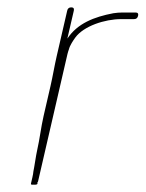

<svg xmlns="http://www.w3.org/2000/svg" viewBox="-20 -517 396 522"><path d="M117.3 -283 98.6 -202C91.4 -170.8 87.9 -138.4 80.9 -108C77.7 -94.2 73.3 -62.1 70.8 -51C70.4 -46.3 69.5 -41 68.1 -35L64.2 -18C63.5 -15.3 65.6 -14.3 70.5 -15C77.6 -14.3 81.5 -15.3 82.2 -18L82.4 -19H80.4C82 -20.3 83.1 -22 83.5 -24L163.4 -370C164.3 -374 165.7 -378.3 167.4 -383C169.8 -393.4 179 -407 184.8 -415C207.5 -446 264.5 -465 309.4 -465H344.4C350.4 -465 354 -468 355.4 -474C356.8 -480 354.5 -483 348.5 -483H313.5C304.8 -483 296.4 -482.3 288 -481C236.1 -471.1 190.5 -453.5 163.1 -412L180.7 -488C182 -494 179.7 -497 173.7 -497C167.7 -497 164 -494 162.7 -488L134.3 -365C128.2 -338.8 123.5 -309.8 117.3 -283Z"/></svg>

Font: HoneyBee
Style: BLnIt
Weight: 100
Foundry: Cannot Into Space Fonts
Version: Version 0.89